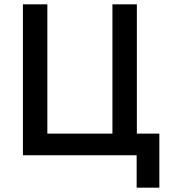

<svg xmlns="http://www.w3.org/2000/svg" viewBox="-20 -718 787 888"><path d="M612 0H86V-698H199V-100H500V-698H613V-100H717V150H612Z"/></svg>

Font: Plexus Sans Medium
Style: Regular
Weight: 500
Version: Version 2.001;PS 002.001;hotconv 1.0.70;makeotf.lib2.5.58329